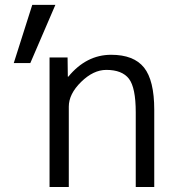

<svg xmlns="http://www.w3.org/2000/svg" viewBox="-20 -750 709 770"><path d="M202.1 -730.5 101.6 -497.1H35.2L109.4 -730.5ZM251 -519.5 252 -442.4H253.9Q326.2 -530.3 425.8 -530.3Q516.6 -530.3 557.6 -479Q598.6 -427.7 598.6 -309.6V0H524.4V-299.8Q524.4 -398.4 497.1 -434.1Q469.7 -469.7 406.2 -469.7Q354.5 -469.7 305.2 -421.4Q255.9 -373 255.9 -322.3V0H178.7V-519.5Z"/></svg>

Font: Mgen+ 1c regular
Style: Regular
Weight: 400
Designer: [Source Han Sans]
Ryoko NISHIZUKA  (kana & ideographs); Paul D. Hunt (Latin, Greek & Cyrillic); Wenlong ZHANG  (bopomofo
Version: Version 1.059.20150602